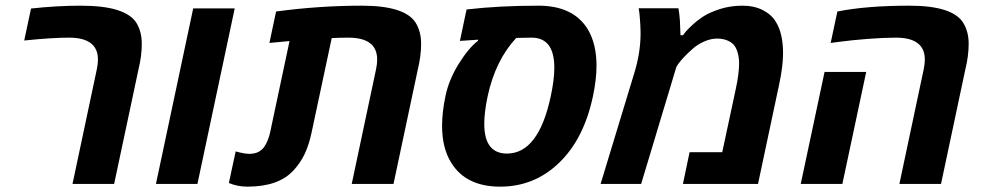

<svg xmlns="http://www.w3.org/2000/svg" viewBox="-20 -660 3540 689"><path d="M91.3 -629.4Q184.6 -639.6 268.3 -639.6Q352.1 -639.6 400.9 -624Q449.7 -608.4 468.8 -579.1Q488.8 -546.9 488.8 -503.2Q488.8 -459.5 477.1 -411.6L389.6 0H240.2L327.6 -412.1Q331.5 -430.7 331.5 -446.3Q331.5 -524.9 227.5 -524.9Q165.5 -524.9 66.9 -514.6Z M688.5 0H539.6L673.3 -629.9H822.3Z M1471.2 -579.1Q1491.2 -546.9 1491.2 -503.2Q1491.2 -459.5 1479.5 -411.6L1392.1 0H1242.2L1329.6 -412.1Q1333.5 -430.7 1333.5 -446.3Q1333.5 -524.9 1230 -524.9Q1202.6 -524.9 1170.4 -523.4L1098.6 -186.5Q1089.4 -142.1 1074 -108.9Q1058.6 -75.7 1032.7 -47.9Q979 9.8 868.2 9.8Q849.1 9.8 832.3 6.3Q815.4 2.9 801.3 -3.4L825.7 -116.7Q856.4 -107.9 875 -107.9Q893.6 -107.9 907 -114.7Q920.4 -121.6 928.7 -133.8Q942.9 -154.8 949.7 -186.5L1019 -512.7L946.8 -505.9L970.7 -618.7Q1125 -639.6 1278.6 -639.6Q1432.1 -639.6 1471.2 -579.1Z M1912.1 -639.6Q2037.6 -639.6 2089.4 -554.7Q2120.6 -502.4 2120.6 -424.3Q2120.6 -375 2107.9 -314.9Q2075.7 -162.1 1986.8 -76.2Q1897.9 9.8 1774.9 9.8Q1651.9 9.8 1599.1 -76.2Q1566.4 -128.9 1566.4 -208.5Q1566.4 -256.8 1578.6 -315.4Q1590.8 -374 1626 -430.7Q1661.1 -487.3 1695.3 -513.7L1695.8 -517.6L1630.4 -513.2L1654.3 -626Q1770.5 -639.6 1912.1 -639.6ZM1717.8 -215.8Q1717.8 -108.9 1799.3 -108.9Q1912.6 -108.9 1956.5 -314.9Q1969.2 -374.5 1969.2 -417Q1969.2 -524.9 1887.7 -524.9L1832.5 -523.9Q1757.8 -443.4 1730 -314.9Q1717.8 -257.3 1717.8 -215.8Z M2278.8 -542Q2278.8 -558.1 2277.8 -571.8Q2276.9 -585.4 2276.1 -595.2Q2275.4 -605 2274.7 -611.1Q2273.9 -617.2 2273.2 -621.6Q2272.5 -626 2272 -630.4H2414.6Q2418 -611.3 2419.9 -585.9L2421.9 -533.7H2431.2Q2440.4 -547.9 2462.4 -568.4Q2484.4 -588.9 2506.8 -602.8Q2529.3 -616.7 2565.7 -628.2Q2602.1 -639.6 2644.3 -639.6Q2686.5 -639.6 2717.8 -623.5Q2749 -607.4 2764.6 -581.1Q2790 -539.6 2790 -468.8Q2790 -421.9 2775.9 -356.4L2700.2 0H2430.7L2454.6 -113.8H2571.8L2620.1 -339.4Q2632.3 -395.5 2632.3 -432.6Q2632.3 -454.6 2626.7 -472.7Q2621.1 -490.7 2612.3 -500Q2591.3 -521.5 2552.7 -521.5Q2530.3 -521.5 2506.8 -511Q2483.4 -500.5 2466.3 -485.4Q2430.7 -454.1 2414.1 -430.7L2407.2 -419.9L2280.8 0H2135.3L2256.8 -399.9Q2278.8 -471.7 2278.8 -542Z M3436 -579.1Q3456.1 -546.9 3456.1 -503.2Q3456.1 -459.5 3444.3 -411.6L3356.9 0H3207.5L3294.9 -412.1Q3298.8 -430.7 3298.8 -446.3Q3298.8 -524.9 3194.8 -524.9Q3150.9 -524.9 3092.3 -520.3Q3033.7 -515.6 2997.6 -510.7L2960.9 -505.9L2984.9 -618.7Q3089.8 -639.6 3243.4 -639.6Q3397 -639.6 3436 -579.1ZM3002.9 0H2853.5L2939 -401.9H3088.4Z"/></svg>

Font: Open Sans Hebrew
Style: Bold Italic
Weight: 700
Italic angle: -12°
Foundry: Ascender Corporation, Yanek Iontef
Version: Version 2.001;PS 002.001;hotconv 1.0.70;makeotf.lib2.5.58329